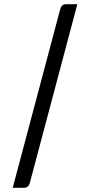

<svg xmlns="http://www.w3.org/2000/svg" viewBox="-20 -780 432 921"><path d="M302 -760C281 -760 274 -754 268 -733L41 121H90C111 121 118 115 124 94L351 -760Z"/></svg>

Font: Rationale One
Style: Regular
Weight: 400
Designer: Cyreal (www.cyreal.org)
Foundry: Cyreal (www.cyreal.org)
Version: Version 1.001